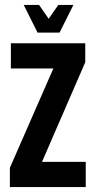

<svg xmlns="http://www.w3.org/2000/svg" viewBox="-20 -757 388 777"><path d="M327 -102V0H20V-78L196 -480H24V-582H325V-505L150 -102ZM132 -625 76 -737H138L177 -681L216 -737H277L221 -625Z"/></svg>

Font: Khand SemiBold
Style: Regular
Weight: 600
Designer: Devanagari: Sanchit Sawaria, Jyotish Sonowal; Latin: Satya Rajpurohit
Foundry: Indian Type Foundry
Version: Version 1.101;PS 1.0;hotconv 1.0.78;makeotf.lib2.5.61930; tt